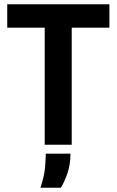

<svg xmlns="http://www.w3.org/2000/svg" viewBox="-20 -680 548 902"><path d="M190 0V-550H14V-660H494V-550H317V0ZM170 202Q189 144 192 103.5Q195 63 195 42H311Q311 94 296.5 135Q282 176 266 202Z"/></svg>

Font: Bricolage Grotesque 96pt SemiBold
Style: Regular
Weight: 600
Designer: Mathieu Triay
Foundry: Atelier Triay
Version: Version 1.001; ttfautohint (v1.8.4.7-5d5b);gftools[0.9.33.de